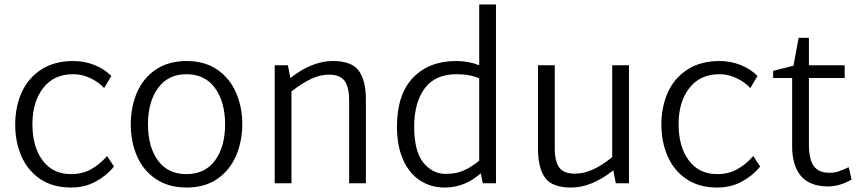

<svg xmlns="http://www.w3.org/2000/svg" viewBox="-20 -820 3866 859"><path d="M48 -263Q48 -341 76.5 -405.5Q105 -470 164 -508.5Q223 -547 308 -547Q358 -547 403 -529Q448 -511 478 -480L446 -426Q420 -454 383 -471Q346 -488 308 -488Q221 -488 173 -426Q125 -364 125 -264Q125 -164 170.5 -102.5Q216 -41 298 -41Q348 -41 387 -62.5Q426 -84 459 -122L490 -75Q457 -34 408 -7.5Q359 19 298 19Q216 19 160 -19Q104 -57 76 -121Q48 -185 48 -263Z M565 -263Q565 -342 593 -406.5Q621 -471 677.5 -509Q734 -547 815 -547Q896 -547 952 -508.5Q1008 -470 1036 -405.5Q1064 -341 1064 -265Q1064 -188 1036 -123Q1008 -58 952 -19.5Q896 19 815 19Q734 19 677.5 -19Q621 -57 593 -121.5Q565 -186 565 -263ZM987 -264Q987 -364 942 -426Q897 -488 814 -488Q732 -488 687 -426Q642 -364 642 -264Q642 -163 686.5 -102Q731 -41 814 -41Q897 -41 942 -102Q987 -163 987 -264Z M1617 -376V0H1542V-370Q1542 -431 1521.5 -458.5Q1501 -486 1452 -486Q1413 -486 1373 -467.5Q1333 -449 1284 -411V0H1209V-528H1268L1279 -471Q1376 -547 1469 -547Q1554 -547 1585.5 -503Q1617 -459 1617 -376Z M2199 -800V0H2140L2131 -45Q2060 19 1970 19Q1907 19 1858.5 -13Q1810 -45 1783 -106.5Q1756 -168 1756 -253Q1756 -398 1828 -472.5Q1900 -547 2020 -547Q2077 -547 2124 -528V-800ZM1974 -42Q2017 -42 2050.5 -55.5Q2084 -69 2124 -101V-469Q2083 -488 2023 -488Q1927 -488 1880 -424.5Q1833 -361 1833 -253Q1833 -143 1874 -92.5Q1915 -42 1974 -42Z M2794 -528V0H2735L2724 -58Q2627 19 2535 19Q2450 19 2418.5 -25Q2387 -69 2387 -153V-528H2462V-158Q2462 -97 2482.5 -70Q2503 -43 2552 -43Q2591 -43 2631.5 -61Q2672 -79 2719 -117V-528Z M2939 -263Q2939 -341 2967.5 -405.5Q2996 -470 3055 -508.5Q3114 -547 3199 -547Q3249 -547 3294 -529Q3339 -511 3369 -480L3337 -426Q3311 -454 3274 -471Q3237 -488 3199 -488Q3112 -488 3064 -426Q3016 -364 3016 -264Q3016 -164 3061.5 -102.5Q3107 -41 3189 -41Q3239 -41 3278 -62.5Q3317 -84 3350 -122L3381 -75Q3348 -34 3299 -7.5Q3250 19 3189 19Q3107 19 3051 -19Q2995 -57 2967 -121Q2939 -185 2939 -263Z M3790 -17Q3738 14 3685 14Q3603 14 3563.5 -32.5Q3524 -79 3524 -166V-471H3439V-503L3530 -526L3553 -651H3599V-528H3759V-471H3599V-175Q3599 -108 3620.5 -77.5Q3642 -47 3691 -47Q3714 -47 3731.5 -53Q3749 -59 3777 -72Z"/></svg>

Font: Martel Sans Light
Style: Regular
Weight: 300
Designer: Dan Reynolds and Mathieu Réguer
Foundry: Dan Reynolds and Mathieu Réguer
Version: Version 1.002; ttfautohint (v1.1) -l 5 -r 5 -G 72 -x 0 -D la